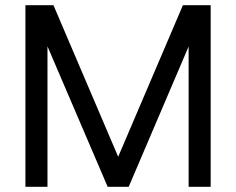

<svg xmlns="http://www.w3.org/2000/svg" viewBox="-20 -720 911 740"><path d="M394 0 395 -21 685 -700H766V-679L476 0ZM78 0V-700H163V0ZM395 0 104 -679V-700H186L476 -21V0ZM707 0V-700H792V0Z"/></svg>

Font: Fustat Medium
Style: Regular
Weight: 500
Designer: Mohamed Gaber, Khaled Hosny, Laura Garcia Mut
Foundry: Kief Type Foundry, Alif Type Foundry, Hard Type Foundry
Version: Version 1.007